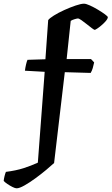

<svg xmlns="http://www.w3.org/2000/svg" viewBox="-98 -820 604 1040"><path d="M-8 200Q-16 200 -30 193Q-44 186 -58 176.5Q-72 167 -78 160Q-77 149 -73.5 134.5Q-70 120 -66 111Q-11 104 29.5 91Q70 78 107 61L144 -431L37 -437Q39 -453 43 -470.5Q47 -488 51 -496L148 -499L163 -711Q170 -721 194 -736Q218 -751 250 -765.5Q282 -780 311.5 -790Q341 -800 357 -800Q368 -800 389 -790.5Q410 -781 432.5 -767.5Q455 -754 470.5 -742.5Q486 -731 486 -727Q486 -718 473 -703.5Q460 -689 443.5 -676Q427 -663 416 -658Q412 -658 399.5 -667.5Q387 -677 372 -689Q357 -701 343.5 -710.5Q330 -720 324 -720Q320 -720 307.5 -716.5Q295 -713 285 -707L263 -500H395L412 -482Q409 -467 404.5 -451.5Q400 -436 393 -425L253 -429L195 63Q180 77 152.5 100Q125 123 93.5 146Q62 169 34.5 184.5Q7 200 -8 200Z"/></svg>

Font: Texturina ExtraBold
Style: Regular
Weight: 800
Designer: Guillermo Torres Carreño
Foundry: Omnibus-Type
Version: Version 1.002; ttfautohint (v1.8.3)